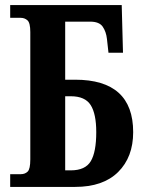

<svg xmlns="http://www.w3.org/2000/svg" viewBox="-20 -734 560 754"><path d="M20 0V-50H62Q78 -50 88.5 -60Q99 -70 99 -108V-608Q99 -644 88 -654Q77 -664 61 -664H20V-714H458L463 -527H406L400 -581Q397 -609 383.5 -629Q370 -649 334 -649H236V-421H275Q503 -421 503 -215Q503 -117 444 -58.5Q385 0 275 0ZM236 -65H258Q315 -65 336.5 -101Q358 -137 358 -215Q358 -287 336 -321.5Q314 -356 258 -356H236Z"/></svg>

Font: Noto Serif ExtraCondensed
Style: Bold
Weight: 700
Width: 2
Designer: Monotype Design Team
Foundry: Monotype Imaging Inc.
Version: Version 2.014; ttfautohint (v1.8.4.7-5d5b)